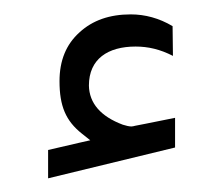

<svg xmlns="http://www.w3.org/2000/svg" viewBox="-20 -1156 309 271"><path d="M107.4 -958 92.3 -954.6 47.9 -944.3V-904.3L227.1 -947.8V-989.7C190.4 -982.4 171.9 -978.5 170.9 -978.5C168.9 -978 167 -977.5 165.5 -977.5C162.1 -977.5 158.2 -978.5 153.3 -980C122.1 -991.7 106 -1010.3 105.5 -1035.2C105.5 -1072.8 132.3 -1090.3 171.4 -1090.3C189 -1090.3 206.1 -1086.4 224.1 -1077.1L223.6 -1119.1C204.6 -1130.4 184.6 -1135.7 164.6 -1135.7C134.8 -1135.7 110.8 -1127.4 92.3 -1110.4C73.2 -1093.3 64 -1070.3 64 -1041.5C64 -1006.3 72.8 -985.4 95.7 -967.3Z"/></svg>

Font: Shabnam Thin
Style: Regular
Weight: 100
Foundry: DejaVu fonts team - Redesigned by Saber Rastikerdar - Based on Vazir font
Version: Version 5.0.1